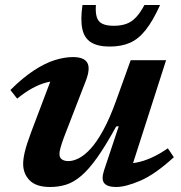

<svg xmlns="http://www.w3.org/2000/svg" viewBox="-20 -735 723 767"><path d="M395.5 -54 454.5 -231 444 -229.5Q402.5 -154 368.8 -106.2Q335 -58.5 304.8 -32.8Q274.5 -7 244.5 2.5Q214.5 12 180 12Q125 12 98.8 -14.2Q72.5 -40.5 72.5 -80.5Q72.5 -101 79.5 -130Q86.5 -159 105 -208.5L197.5 -453L223.5 -412.5Q194 -413 165.5 -405.5Q137 -398 108.5 -382.2Q80 -366.5 48.5 -341L21.5 -375.5Q72 -425.5 116.2 -454.2Q160.5 -483 199.2 -495Q238 -507 271 -507Q316 -507 328.8 -484.2Q341.5 -461.5 323.5 -414L235.5 -186.5Q226 -160.5 221.8 -145Q217.5 -129.5 217.5 -120Q217.5 -105.5 227 -98.5Q236.5 -91.5 254 -91.5Q272.5 -91.5 295.2 -103Q318 -114.5 342.8 -141.8Q367.5 -169 393.2 -216.2Q419 -263.5 444.5 -334.5L502 -494.5H643.5L496.5 -36.5L465.5 -81.5Q494 -80 523.2 -85.2Q552.5 -90.5 584 -104.5Q615.5 -118.5 650.5 -142.5L674.5 -107Q599.5 -38.5 540.8 -13.2Q482 12 444 12Q409 12 396.5 -3.2Q384 -18.5 395.5 -54ZM434.5 -632Q463.5 -632 484.8 -639.8Q506 -647.5 523.2 -665.8Q540.5 -684 557 -715H619.5Q591 -652 562.2 -615.5Q533.5 -579 499 -564Q464.5 -549 418.5 -549Q370.5 -549 343.5 -566Q316.5 -583 308.8 -619.8Q301 -656.5 309.5 -715H363Q361 -683.5 367 -665.5Q373 -647.5 389.5 -639.8Q406 -632 434.5 -632Z"/></svg>

Font: Newsreader 9pt SemiBold
Style: Italic
Weight: 600
Italic angle: -17°
Designer: Hugues Gentile
Foundry: Production Type
Version: Version 1.003